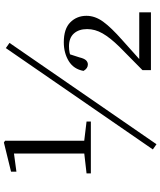

<svg xmlns="http://www.w3.org/2000/svg" viewBox="59 -836 805 963"><g transform="rotate(-90 461.5 -354.5)"><path d="M73.2 -301.3V-322.9L178.1 -334.9H234.1L333.4 -322.9V-301.3ZM172.9 -301.3V-686.9L82 -674.7V-701.6L228.3 -737.5L237.1 -731.5V-301.3ZM591.2 0V-42.4L708.8 -158.6Q753.9 -204.8 775.5 -242.6Q797.1 -280.3 797.1 -319.9Q797.1 -361.6 775.1 -386.3Q753 -411 710.7 -411Q694.9 -411 679.3 -408Q663.7 -405 645.5 -396.1L674.1 -417L655.3 -358.9Q649.5 -334.6 640.5 -325.4Q631.4 -316.3 619.6 -316.3Q600 -316.3 587.4 -338Q596.1 -387.3 636.6 -412.2Q677.1 -437 730.9 -437Q798.4 -437 831 -404.4Q863.7 -371.7 863.7 -323.3Q863.7 -280.4 834.4 -239.9Q805 -199.3 741.4 -143.3L626.2 -40.1L638.9 -68.8L639.7 -58.6H881V0ZM219.6 27.9 193.5 9.6 701.8 -727.7 727.9 -709.4Z"/></g></svg>

Font: Noto Serif JP
Style: Regular
Weight: 200
Designer: Ryoko NISHIZUKA 西塚涼子 (kana & ideographs); Frank Grießhammer (Latin, Greek & Cyrillic); Wenlong ZHANG 张文龙 (bopomofo); San
Foundry: Adobe
Version: Version 2.001;hotconv 1.1.0;makeotfexe 2.6.0